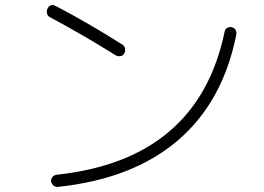

<svg xmlns="http://www.w3.org/2000/svg" viewBox="-20 -732 1040 755"><path d="M176.8 -664.1Q168 -668 165 -678.7Q162.1 -689.5 167 -698.2Q177.7 -719.7 200.2 -708Q338.9 -634.8 460.9 -556.6Q469.7 -551.8 471.7 -541.5Q473.6 -531.2 468.8 -522Q463.9 -512.7 453.6 -511.2Q443.4 -509.8 434.6 -514.6Q310.5 -592.8 176.8 -664.1ZM909.2 -595.7Q856.4 -331.1 679.2 -179.7Q502 -28.3 208 2.9Q198.2 3.9 190.4 -2.4Q182.6 -8.8 180.7 -18.6Q179.7 -28.3 186.5 -36.1Q193.4 -43.9 203.1 -44.9Q758.8 -104.5 863.3 -607.4Q865.2 -617.2 873 -622.1Q880.9 -627 891.1 -625Q901.4 -623 906.2 -614.7Q911.1 -606.4 909.2 -595.7Z"/></svg>

Font: Rounded-X Mgen+ 1m light
Style: Regular
Weight: 200
Designer: [Source Han Sans]
Ryoko NISHIZUKA  (kana & ideographs); Paul D. Hunt (Latin, Greek & Cyrillic); Wenlong ZHANG  (bopomofo
Version: Version 1.059.20150602